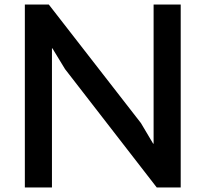

<svg xmlns="http://www.w3.org/2000/svg" viewBox="-20 -830 910 850"><path d="M780 0H674L268 -524L212 -616H210V0H90V-810H196L604 -285L658 -194H660V-810H780Z"/></svg>

Font: Sinkin Sans 500 Medium
Style: 500 Medium
Weight: 500
Designer: Keith Bates
Foundry: K-Type
Version: Sinkin Sans (version 1.0)  by Keith Bates   •   © 2014   www